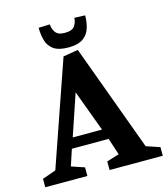

<svg xmlns="http://www.w3.org/2000/svg" viewBox="-126 -879 846 969"><g transform="rotate(-15 297.0 -394.0)"><path d="M-10 0V-44L61 -69L250 -614L328 -627L533 -69L604 -45V0H326V-45L391 -65L362 -153H170L142 -68L210 -45V0ZM189 -207H342L262 -423ZM287 -651Q235 -651 209 -670Q183 -689 174.5 -720Q166 -751 166 -786L225 -788Q225 -768 238 -747.5Q251 -727 288 -727Q328 -727 340.5 -747.5Q353 -768 353 -788L409 -786Q409 -751 399.5 -720Q390 -689 363.5 -670Q337 -651 287 -651Z"/></g></svg>

Font: Manuale
Style: Regular
Weight: 400
Designer: Eduardo Tunni / Pablo Cosgaya
Foundry: Eduardo Tunni / Pablo Cosgaya
Version: Version 1.002